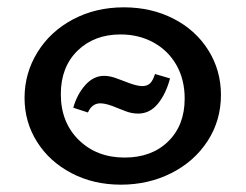

<svg xmlns="http://www.w3.org/2000/svg" viewBox="-20 -497 671 524"><path d="M47 -230Q47 -297 82 -354Q117 -411 179 -444Q241 -477 318 -477Q393 -477 453.5 -446Q514 -415 548.5 -360Q583 -305 583 -238Q583 -168 546.5 -112Q510 -56 447.5 -24.5Q385 7 310 7Q235 7 175 -24.5Q115 -56 81 -110Q47 -164 47 -230ZM484 -228Q484 -280 461.5 -319.5Q439 -359 399 -381Q359 -403 309 -403Q237 -403 191.5 -358.5Q146 -314 146 -240Q146 -163 195 -115Q244 -67 320 -67Q394 -67 439 -111Q484 -155 484 -228ZM301 -202Q271 -215 254 -215Q231 -215 220 -190L180 -203Q190 -239 212.5 -264.5Q235 -290 264 -290Q280 -290 298.5 -283Q317 -276 320 -275Q352 -262 368 -262Q381 -262 389 -269Q397 -276 403 -295L444 -283Q433 -241 411 -214Q389 -187 357 -187Q339 -187 321.5 -194Q304 -201 301 -202Z"/></svg>

Font: Ysabeau SC Semibold
Style: Regular
Weight: 600
Designer: Christian Thalmann (Catharsis Fonts)
Version: Version 0.003